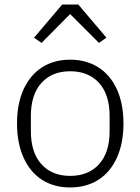

<svg xmlns="http://www.w3.org/2000/svg" viewBox="-20 -813 619 846"><path d="M254 -793H325L449 -647L416 -624L289 -751L163 -624L130 -647ZM55 -269Q55 -356 84 -419.5Q113 -483 165.5 -516.5Q218 -550 289 -550Q360 -550 413 -516.5Q466 -483 495 -419.5Q524 -356 524 -269Q524 -182 495 -118Q466 -54 413 -20.5Q360 13 289 13Q218 13 165.5 -20.5Q113 -54 84 -118Q55 -182 55 -269ZM463 -235V-302Q463 -396 416.5 -447.5Q370 -499 289 -499Q209 -499 162.5 -447.5Q116 -396 116 -302V-235Q116 -141 162.5 -89.5Q209 -38 289 -38Q370 -38 416.5 -89.5Q463 -141 463 -235Z"/></svg>

Font: IBM Plex Sans JP Light
Style: Regular
Weight: 300
Designer: Mike Abbink; Paul van der Laan; Pieter van Rosmalen; Wujin Sim; Yejin Wi; Jinhee Kim; Boomi Park; Yona Kim; Kichan Ma
Foundry: Sandoll Inc.
Version: Version 1.002